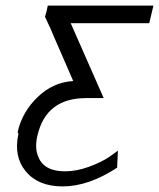

<svg xmlns="http://www.w3.org/2000/svg" viewBox="-20 -493 569 687"><path d="M46 -14 43 -20Q59 -92 114.5 -145.5Q170 -199 242 -203Q223 -248 196 -309Q169 -370 161 -390L141 -433Q142 -436 143.5 -441.5Q145 -447 146 -450L151 -473H529L514 -410H457H343H288H233L351 -142H288Q145 -142 114 -8Q101 45 124 82Q148 120 213 120Q254 120 299 103.5Q344 87 373 67L402 46L399 107Q297 174 204 174Q117 174 72.5 120.5Q28 67 46 -14Z"/></svg>

Font: Coval
Style: ExtraLight Italic
Weight: 200
Foundry: Context Ltd
Version: Version 001.000